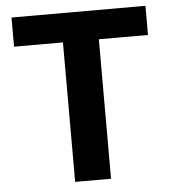

<svg xmlns="http://www.w3.org/2000/svg" viewBox="-51 -747 709 794"><g transform="rotate(-5 303.5 -350.0)"><path d="M229 0V-579H26V-700H582V-579H378V0Z"/></g></svg>

Font: DM Sans 18pt Black
Style: Regular
Weight: 900
Designer: Colophon Foundry, Jonny Pinhorn
Foundry: Colophon Foundry
Version: Version 4.004;gftools[0.9.30]